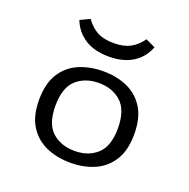

<svg xmlns="http://www.w3.org/2000/svg" viewBox="-116 -740 850 864"><g transform="rotate(20 308.5 -308.0)"><path d="M308.9 11.3Q245.2 11.3 193.5 -11.3Q141.9 -33.9 111.3 -81.9Q80.6 -129.8 80.6 -207.3Q80.6 -284.7 110.9 -333.1Q141.1 -381.5 193.1 -404Q245.2 -426.6 308.9 -426.6Q373.4 -426.6 424.6 -404Q475.8 -381.5 506 -333.1Q536.3 -284.7 536.3 -207.3Q536.3 -130.6 506 -82.3Q475.8 -33.9 424.6 -11.3Q373.4 11.3 308.9 11.3ZM308.9 -45.2Q374.2 -45.2 416.1 -83.1Q458.1 -121 458.1 -207.3Q458.1 -293.5 416.1 -331.9Q374.2 -370.2 308.9 -370.2Q242.7 -370.2 200.8 -331.9Q158.9 -293.5 158.9 -207.3Q158.9 -121 200.8 -83.1Q242.7 -45.2 308.9 -45.2ZM308.1 -496.8Q238.7 -496.8 193.1 -526.2Q147.6 -555.6 128.2 -606.5L174.2 -628.2Q198.4 -594.4 229.4 -577.8Q260.5 -561.3 308.1 -561.3Q355.6 -561.3 386.7 -577.8Q417.7 -594.4 441.9 -628.2L487.9 -606.5Q468.5 -554.8 423 -525.8Q377.4 -496.8 308.1 -496.8Z"/></g></svg>

Font: Playfair 5pt SemiExpanded Light
Style: Regular
Weight: 300
Width: 6
Designer: Claus Eggers Sørensen
Foundry: Claus Eggers Sørensen
Version: Version 2.203